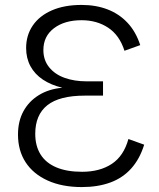

<svg xmlns="http://www.w3.org/2000/svg" viewBox="-20 -742 645 779"><path d="M312 17Q232 17 173.5 -9.5Q115 -36 84 -83.5Q53 -131 53 -196Q53 -250 75 -290.5Q97 -331 137.5 -356Q178 -381 233 -386Q187 -397 154 -419Q121 -441 103.5 -473.5Q86 -506 86 -547Q86 -599 113 -638.5Q140 -678 190.5 -700Q241 -722 311 -722Q369 -722 416 -704Q463 -686 497 -650Q531 -614 549 -559L485 -536Q465 -599 419 -629.5Q373 -660 311 -660Q242 -660 199 -627.5Q156 -595 156 -539Q156 -498 179.5 -469Q203 -440 242.5 -426Q282 -412 331 -412H398V-354H324Q221 -354 172 -315Q123 -276 123 -199Q123 -150 144.5 -115.5Q166 -81 208.5 -63Q251 -45 313 -45Q385 -45 433.5 -77Q482 -109 501 -178L565 -155Q547 -97 512.5 -58.5Q478 -20 427.5 -1.5Q377 17 312 17Z"/></svg>

Font: TikTok Sans 24pt Light
Style: Regular
Weight: 300
Version: Version 4.000